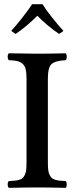

<svg xmlns="http://www.w3.org/2000/svg" viewBox="-20 -904 360 926"><path d="M210.9 -525.9V-121.1Q210.9 -100.1 212.4 -85.7Q213.9 -71.3 219 -61.3Q224.1 -51.3 229.2 -45.9Q234.4 -40.5 245.8 -37.1Q257.3 -33.7 267.6 -32.7Q277.8 -31.7 296.9 -30.8Q301.8 -26.4 301.8 -14.4Q301.8 -2.4 296.9 2Q210.9 0 161.1 0Q108.9 0 22.9 2Q17.1 -2.4 17.1 -14.4Q17.1 -26.4 22.9 -30.8Q42 -31.7 52.2 -32.7Q62.5 -33.7 73.7 -37.1Q85 -40.5 90.1 -45.9Q95.2 -51.3 100.1 -61.3Q105 -71.3 106.4 -85.7Q107.9 -100.1 107.9 -121.1V-525.9Q107.9 -553.2 104 -569.6Q100.1 -585.9 89.6 -595.7Q79.1 -605.5 64 -609.1Q48.8 -612.8 22.9 -613.8Q17.1 -618.2 17.1 -630.4Q17.1 -642.6 22.9 -647Q110.8 -645 160.2 -645Q210.9 -645 296.9 -647Q301.8 -642.6 301.8 -630.4Q301.8 -618.2 296.9 -613.8Q246.1 -611.3 228.5 -594.7Q210.9 -578.1 210.9 -525.9ZM34.2 -754.9Q55.7 -778.3 86.7 -817.6Q117.7 -856.9 134.8 -883.8H185.1Q201.7 -856.4 231.7 -818.8Q261.7 -781.2 286.1 -754.9L265.1 -740.2Q240.7 -756.3 211.2 -780.8Q181.6 -805.2 160.2 -828.1Q107.4 -775.4 55.2 -740.2Z"/></svg>

Font: Common Serif Medium
Style: Regular
Weight: 500
Designer: Philipp H. Poll, Khaled Hosny
Foundry: Stefan Peev, Context Ltd.
Version: Version 1.026